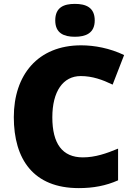

<svg xmlns="http://www.w3.org/2000/svg" viewBox="-20 -1050 689 987"><path d="M365 -1030C309 -1030 264 -1013 264 -945C264 -879 309 -861 365 -861C420 -861 467 -879 467 -945C467 -1013 420 -1030 365 -1030ZM395 -659C455 -659 507 -640 559 -615L618 -767C545 -802 466 -817 397 -817C174 -817 51 -664 51 -448C51 -231 152 -83 385 -83C459 -83 524 -95 587 -123V-286C527 -261 469 -241 406 -241C300 -241 249 -312 249 -447C249 -580 304 -659 395 -659Z"/></svg>

Font: Noto Sans Telugu UI Black
Style: Regular
Weight: 900
Designer: Jelle Bosma - Monotype Design Team
Foundry: Monotype Imaging Inc.
Version: Version 2.005